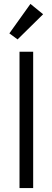

<svg xmlns="http://www.w3.org/2000/svg" viewBox="-20 -964 269 984"><path d="M150 -699V0H80V-699ZM28 -793 136 -944 201 -891 70 -762Z"/></svg>

Font: Fz Poppins Light
Style: Regular
Weight: 300
Designer: Ninad Kale (Devanagari), Jonny Pinhorn (Latin)
Foundry: Indian Type Foundry
Version: Vit hóa bi Vntype.Com & FontZin.Com